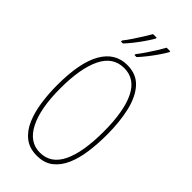

<svg xmlns="http://www.w3.org/2000/svg" viewBox="-294 -1021 1099 1099"><g transform="rotate(45 255.5 -471.5)"><path d="M457 -358Q457 -286 448 -219.5Q439 -153 416.5 -101.5Q394 -50 355.5 -20Q317 10 257 10Q197 10 157.5 -21Q118 -52 95.5 -104.5Q73 -157 63.5 -223Q54 -289 54 -358Q54 -541 106.5 -632.5Q159 -724 257 -724Q331 -724 374.5 -676.5Q418 -629 437.5 -546.5Q457 -464 457 -358ZM80 -358Q80 -195 126 -105Q172 -15 257 -15Q345 -15 388 -103Q431 -191 431 -358Q431 -522 388 -610.5Q345 -699 257 -699Q167 -699 123.5 -609.5Q80 -520 80 -358ZM375 -946Q367 -931 347.5 -902Q328 -873 304.5 -843Q281 -813 262 -793H246V-801Q263 -822 282.5 -851Q302 -880 319.5 -908Q337 -936 346 -953H375ZM265 -946Q257 -931 237.5 -902Q218 -873 194.5 -843Q171 -813 152 -793H136V-801Q154 -824 173.5 -853Q193 -882 209.5 -909Q226 -936 236 -953H265Z"/></g></svg>

Font: Noto Sans Thai Looped ExtraCondensed Thin
Style: Regular
Weight: 100
Width: 2
Designer: Sasikarn Vongin, Ben Mitchell
Foundry: The Fontpad Ltd
Version: Version 1.001; ttfautohint (v1.8.4.7-5d5b)